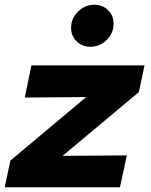

<svg xmlns="http://www.w3.org/2000/svg" viewBox="-20 -793 640 813"><path d="M0 0 24 -113 345 -382 85 -380 113 -516H592L568 -403L245 -133L517 -135L488 0ZM362 -595Q328 -595 304.5 -618Q281 -641 281 -675Q281 -715 310.5 -744Q340 -773 380 -773Q414 -773 437.5 -750Q461 -727 461 -693Q461 -653 432 -624Q403 -595 362 -595Z"/></svg>

Font: Red Hat Mono
Style: Italic
Weight: 400
Italic angle: -12°
Monospace: yes
Designer: Pentagram, MCKL
Foundry: MCKL
Version: Version 1.030